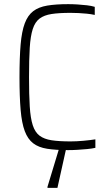

<svg xmlns="http://www.w3.org/2000/svg" viewBox="-20 -716 530 926"><path d="M309 8Q249 8 207.5 1.5Q166 -5 140 -25Q114 -45 99.5 -83.5Q85 -122 79.5 -186Q74 -250 74 -344Q74 -438 79.5 -501.5Q85 -565 99.5 -603.5Q114 -642 140 -662Q166 -682 207.5 -689Q249 -696 309 -696Q331 -696 354.5 -694.5Q378 -693 399.5 -690.5Q421 -688 437 -683V-644Q419 -648 399 -650Q379 -652 359 -653Q339 -654 320 -654Q265 -654 229 -648.5Q193 -643 171 -626.5Q149 -610 138 -576Q127 -542 123.5 -486Q120 -430 120 -344Q120 -259 123.5 -202.5Q127 -146 138 -112Q149 -78 171 -61.5Q193 -45 229 -39.5Q265 -34 320 -34Q349 -34 382 -37Q415 -40 440 -44V-3Q422 1 400 3Q378 5 354.5 6.5Q331 8 309 8ZM209 190V185L269 -13H301V-8L257 190Z"/></svg>

Font: Saira SemiCondensed ExtraLight
Style: Regular
Weight: 250
Width: 4
Designer: Hector Gatti with collaboration of the Omnibus-Type team
Foundry: Omnibus-Type
Version: Version 1.101